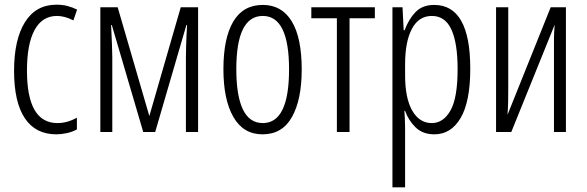

<svg xmlns="http://www.w3.org/2000/svg" viewBox="-20 -563 2502 819"><path d="M220 10Q132 10 86 -58.5Q40 -127 40 -261Q40 -394 86.5 -468.5Q133 -543 221 -543Q246 -543 267.5 -537.5Q289 -532 309 -522L293 -476Q256 -495 223 -495Q160 -495 127.5 -435Q95 -375 95 -262Q95 -38 225 -38Q267 -38 308 -61V-11Q288 0 264.5 5Q241 10 220 10Z M408 0V-532H482L617 -68L751 -532H825V0H773V-316Q773 -335 774 -370.5Q775 -406 778 -456H775L642 0H591L457 -456H454Q456 -414 457.5 -375.5Q459 -337 459 -319V0Z M1100 10Q1018 10 975.5 -64Q933 -138 933 -268Q933 -400 975 -471Q1017 -542 1101 -542Q1182 -542 1224.5 -472Q1267 -402 1267 -267Q1267 -138 1225.5 -64Q1184 10 1100 10ZM1101 -38Q1213 -38 1213 -267Q1213 -495 1101 -495Q988 -495 988 -268Q988 -155 1016 -96.5Q1044 -38 1101 -38Z M1417 0V-485H1308V-532H1579V-485H1471V0Z M1654 236V-532H1697L1702 -434H1706Q1723 -481 1752.5 -511.5Q1782 -542 1832 -542Q1986 -542 1986 -270Q1986 -130 1945 -60Q1904 10 1833 10Q1783 10 1752.5 -20Q1722 -50 1708 -90H1705Q1706 -75 1707 -56.5Q1708 -38 1708 -19V236ZM1822 -38Q1871 -38 1901.5 -91.5Q1932 -145 1932 -269Q1932 -379 1905.5 -437Q1879 -495 1822 -495Q1766 -495 1737 -440Q1708 -385 1708 -289V-242Q1708 -144 1738.5 -91Q1769 -38 1822 -38Z M2096 0V-532H2148V-181Q2148 -155 2147.5 -129Q2147 -103 2145 -76H2146L2329 -532H2394V0H2343V-340Q2343 -368 2343 -396.5Q2343 -425 2346 -455H2345L2161 0Z"/></svg>

Font: Noto Sans ExtraCondensed Light
Style: Regular
Weight: 300
Width: 2
Designer: Monotype Design Team
Foundry: Monotype Imaging Inc.
Version: Version 2.013; ttfautohint (v1.8.4.7-5d5b)